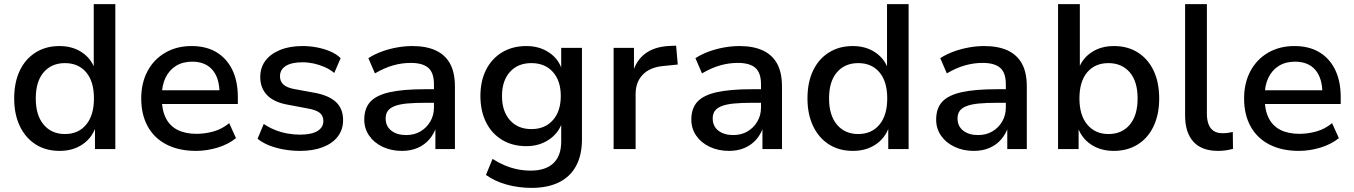

<svg xmlns="http://www.w3.org/2000/svg" viewBox="-20 -725 6588 934"><path d="M270 9Q203 9 153.5 -22.5Q104 -54 76.5 -111.5Q49 -169 49 -246Q49 -324 76 -381Q103 -438 153 -469.5Q203 -501 269 -501Q332 -501 377.5 -471Q423 -441 441 -390H436V-705H541V0H442V-108H446Q427 -53 380.5 -22Q334 9 270 9ZM296 -73Q361 -73 399 -118.5Q437 -164 437 -246Q437 -329 399 -373.5Q361 -418 296 -418Q231 -418 192.5 -373.5Q154 -329 154 -246Q154 -164 192.5 -118.5Q231 -73 296 -73Z M934 9Q851 9 791 -21.5Q731 -52 699 -109.5Q667 -167 667 -246Q667 -321 697.5 -378.5Q728 -436 783.5 -468.5Q839 -501 912 -501Q983 -501 1033 -471Q1083 -441 1110 -385.5Q1137 -330 1137 -253V-219H749V-286H1065L1048 -269Q1048 -345 1013.5 -385Q979 -425 915 -425Q869 -425 836 -404.5Q803 -384 785 -346.5Q767 -309 767 -257V-248Q767 -190 786.5 -151Q806 -112 844 -93Q882 -74 936 -74Q977 -74 1018.5 -85.5Q1060 -97 1095 -126L1128 -53Q1091 -23 1038.5 -7Q986 9 934 9Z M1440 9Q1399 9 1360 2Q1321 -5 1288.5 -18Q1256 -31 1233 -50L1263 -122Q1288 -105 1317.5 -93Q1347 -81 1378.5 -75.5Q1410 -70 1439 -70Q1495 -70 1524 -87.5Q1553 -105 1553 -136Q1553 -162 1535.5 -176Q1518 -190 1479 -197L1378 -216Q1312 -228 1279 -262.5Q1246 -297 1246 -350Q1246 -396 1271 -429.5Q1296 -463 1342.5 -482Q1389 -501 1452 -501Q1487 -501 1521.5 -494.5Q1556 -488 1586.5 -475Q1617 -462 1637 -442L1606 -370Q1586 -387 1560 -398.5Q1534 -410 1506.5 -416Q1479 -422 1452 -422Q1398 -422 1370 -404Q1342 -386 1342 -354Q1342 -329 1358.5 -314Q1375 -299 1410 -292L1509 -274Q1580 -261 1614.5 -228.5Q1649 -196 1649 -141Q1649 -94 1623 -60.5Q1597 -27 1550 -9Q1503 9 1440 9Z M1935 9Q1883 9 1841 -11Q1799 -31 1775.5 -65.5Q1752 -100 1752 -143Q1752 -198 1781.5 -230Q1811 -262 1876 -276.5Q1941 -291 2048 -291H2106V-225H2051Q1997 -225 1960 -221.5Q1923 -218 1900 -209Q1877 -200 1866.5 -185.5Q1856 -171 1856 -149Q1856 -111 1883.5 -89.5Q1911 -68 1956 -68Q1995 -68 2025 -85.5Q2055 -103 2073 -133.5Q2091 -164 2091 -202V-315Q2091 -371 2063.5 -395Q2036 -419 1978 -419Q1935 -419 1892.5 -407Q1850 -395 1804 -368L1772 -442Q1801 -461 1836.5 -474Q1872 -487 1910.5 -494Q1949 -501 1986 -501Q2053 -501 2099 -480Q2145 -459 2169 -416Q2193 -373 2193 -304V0H2098V-107H2102Q2091 -73 2068 -46.5Q2045 -20 2011.5 -5.5Q1978 9 1935 9Z M2566 189Q2503 189 2445 173Q2387 157 2344 126L2376 48Q2404 66 2434.5 79Q2465 92 2497 98.5Q2529 105 2561 105Q2634 105 2672 69Q2710 33 2710 -36V-128H2714Q2697 -77 2650 -45.5Q2603 -14 2541 -14Q2473 -14 2422.5 -44.5Q2372 -75 2344.5 -130Q2317 -185 2317 -258Q2317 -331 2344.5 -385.5Q2372 -440 2422.5 -470.5Q2473 -501 2541 -501Q2604 -501 2651 -469.5Q2698 -438 2714 -385H2710V-492H2811V-47Q2811 29 2782.5 82Q2754 135 2699 162Q2644 189 2566 189ZM2565 -97Q2631 -97 2669.5 -140.5Q2708 -184 2708 -258Q2708 -332 2669.5 -375Q2631 -418 2565 -418Q2499 -418 2460.5 -375Q2422 -332 2422 -258Q2422 -184 2460.5 -140.5Q2499 -97 2565 -97Z M2965 0V-492H3064V-375H3059Q3076 -432 3118.5 -464Q3161 -496 3228 -501L3269 -503L3277 -411L3207 -404Q3142 -398 3107 -362Q3072 -326 3072 -267V0Z M3526 9Q3474 9 3432 -11Q3390 -31 3366.5 -65.5Q3343 -100 3343 -143Q3343 -198 3372.5 -230Q3402 -262 3467 -276.5Q3532 -291 3639 -291H3697V-225H3642Q3588 -225 3551 -221.5Q3514 -218 3491 -209Q3468 -200 3457.5 -185.5Q3447 -171 3447 -149Q3447 -111 3474.5 -89.5Q3502 -68 3547 -68Q3586 -68 3616 -85.5Q3646 -103 3664 -133.5Q3682 -164 3682 -202V-315Q3682 -371 3654.5 -395Q3627 -419 3569 -419Q3526 -419 3483.5 -407Q3441 -395 3395 -368L3363 -442Q3392 -461 3427.5 -474Q3463 -487 3501.5 -494Q3540 -501 3577 -501Q3644 -501 3690 -480Q3736 -459 3760 -416Q3784 -373 3784 -304V0H3689V-107H3693Q3682 -73 3659 -46.5Q3636 -20 3602.5 -5.5Q3569 9 3526 9Z M4129 9Q4062 9 4012.5 -22.5Q3963 -54 3935.5 -111.5Q3908 -169 3908 -246Q3908 -324 3935 -381Q3962 -438 4012 -469.5Q4062 -501 4128 -501Q4191 -501 4236.5 -471Q4282 -441 4300 -390H4295V-705H4400V0H4301V-108H4305Q4286 -53 4239.5 -22Q4193 9 4129 9ZM4155 -73Q4220 -73 4258 -118.5Q4296 -164 4296 -246Q4296 -329 4258 -373.5Q4220 -418 4155 -418Q4090 -418 4051.5 -373.5Q4013 -329 4013 -246Q4013 -164 4051.5 -118.5Q4090 -73 4155 -73Z M4717 9Q4665 9 4623 -11Q4581 -31 4557.5 -65.5Q4534 -100 4534 -143Q4534 -198 4563.5 -230Q4593 -262 4658 -276.5Q4723 -291 4830 -291H4888V-225H4833Q4779 -225 4742 -221.5Q4705 -218 4682 -209Q4659 -200 4648.5 -185.5Q4638 -171 4638 -149Q4638 -111 4665.5 -89.5Q4693 -68 4738 -68Q4777 -68 4807 -85.5Q4837 -103 4855 -133.5Q4873 -164 4873 -202V-315Q4873 -371 4845.5 -395Q4818 -419 4760 -419Q4717 -419 4674.5 -407Q4632 -395 4586 -368L4554 -442Q4583 -461 4618.5 -474Q4654 -487 4692.5 -494Q4731 -501 4768 -501Q4835 -501 4881 -480Q4927 -459 4951 -416Q4975 -373 4975 -304V0H4880V-107H4884Q4873 -73 4850 -46.5Q4827 -20 4793.5 -5.5Q4760 9 4717 9Z M5398 9Q5334 9 5287.5 -22Q5241 -53 5222 -108H5227V0H5127V-705H5233V-390H5227Q5245 -441 5290.5 -471Q5336 -501 5399 -501Q5466 -501 5515.5 -469.5Q5565 -438 5592 -381Q5619 -324 5619 -246Q5619 -169 5592 -111.5Q5565 -54 5515 -22.5Q5465 9 5398 9ZM5372 -73Q5438 -73 5476 -118.5Q5514 -164 5514 -246Q5514 -329 5475.5 -373.5Q5437 -418 5372 -418Q5307 -418 5269 -373.5Q5231 -329 5231 -246Q5231 -164 5269.5 -118.5Q5308 -73 5372 -73Z M5905 9Q5826 9 5785.5 -35.5Q5745 -80 5745 -163V-705H5851V-171Q5851 -141 5859.5 -119.5Q5868 -98 5885 -87.5Q5902 -77 5927 -77Q5940 -77 5952 -78.5Q5964 -80 5977 -83L5978 -1Q5960 4 5942.5 6.5Q5925 9 5905 9Z M6299 9Q6216 9 6156 -21.5Q6096 -52 6064 -109.5Q6032 -167 6032 -246Q6032 -321 6062.5 -378.5Q6093 -436 6148.5 -468.5Q6204 -501 6277 -501Q6348 -501 6398 -471Q6448 -441 6475 -385.5Q6502 -330 6502 -253V-219H6114V-286H6430L6413 -269Q6413 -345 6378.5 -385Q6344 -425 6280 -425Q6234 -425 6201 -404.5Q6168 -384 6150 -346.5Q6132 -309 6132 -257V-248Q6132 -190 6151.5 -151Q6171 -112 6209 -93Q6247 -74 6301 -74Q6342 -74 6383.5 -85.5Q6425 -97 6460 -126L6493 -53Q6456 -23 6403.5 -7Q6351 9 6299 9Z"/></svg>

Font: NunitoSans_10ptSemiBold
Style: Regular
Weight: 600
Designer: Vernon Adams
Foundry: Vernon Adams
Version: Version 3.101;gftools[0.9.27]